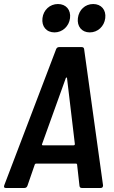

<svg xmlns="http://www.w3.org/2000/svg" viewBox="-23 -934 565 954"><path d="M248 -773C287 -773 320 -803 325 -844C330 -885 305 -914 265 -914C225 -914 193 -885 188 -844C183 -803 207 -773 248 -773ZM423 -773C463 -773 495 -803 500 -844C505 -885 480 -914 440 -914C400 -914 369 -885 364 -844C359 -803 383 -773 423 -773ZM384 0H477C485 0 489 -4 489 -13L395 -690C394 -697 390 -700 383 -700H271C264 -700 259 -697 256 -690L-2 -13C-5 -4 -2 0 6 0H98C105 0 110 -3 113 -10L150 -117C152 -120 153 -121 156 -121H355C358 -121 359 -120 360 -117L372 -10C373 -3 377 0 384 0ZM186 -218 304 -546C305 -550 309 -550 310 -546L349 -218C349 -214 346 -212 343 -212H190C187 -212 184 -214 186 -218Z"/></svg>

Font: Barlow Semi Condensed SemiBold
Style: Italic
Weight: 600
Width: 4
Italic angle: -7°
Designer: Jeremy Tribby
Foundry: Tribby Type
Version: Version 1.422;hotconv 1.0.109;makeotfexe 2.5.65596